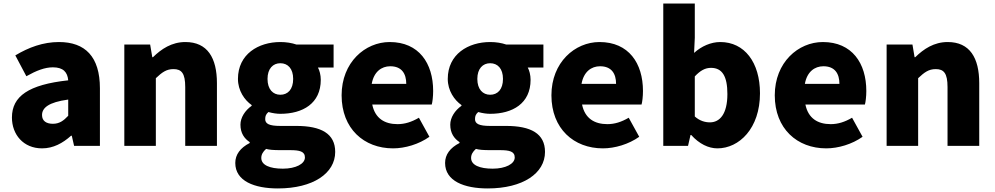

<svg xmlns="http://www.w3.org/2000/svg" viewBox="-20 -819 5584 1078"><path d="M216 14C279 14 332 -15 379 -57H383L396 0H541V-323C541 -501 458 -583 311 -583C222 -583 141 -553 66 -508L128 -391C185 -423 232 -441 277 -441C335 -441 359 -414 363 -368C141 -344 47 -279 47 -159C47 -64 111 14 216 14ZM277 -124C240 -124 216 -140 216 -173C216 -213 252 -245 363 -260V-169C337 -141 313 -124 277 -124Z M678 0H855V-380C890 -413 914 -431 954 -431C999 -431 1020 -408 1020 -330V0H1198V-352C1198 -494 1145 -583 1021 -583C944 -583 886 -544 839 -498H835L823 -569H678Z M1540 239C1738 239 1862 154 1862 34C1862 -69 1783 -112 1643 -112H1553C1492 -112 1469 -124 1469 -150C1469 -169 1474 -178 1487 -190C1512 -183 1535 -180 1554 -180C1680 -180 1781 -238 1781 -371C1781 -398 1774 -424 1765 -440H1853V-569H1644C1618 -578 1587 -583 1554 -583C1431 -583 1316 -515 1316 -376C1316 -310 1353 -257 1393 -229V-225C1356 -199 1330 -159 1330 -119C1330 -71 1352 -41 1382 -21V-16C1329 11 1301 49 1301 96C1301 198 1409 239 1540 239ZM1554 -287C1513 -287 1482 -317 1482 -376C1482 -434 1513 -464 1554 -464C1596 -464 1626 -434 1626 -376C1626 -317 1596 -287 1554 -287ZM1568 128C1495 128 1447 108 1447 68C1447 49 1456 33 1474 17C1492 22 1514 24 1555 24H1609C1662 24 1692 31 1692 65C1692 101 1641 128 1568 128Z M2187 14C2254 14 2332 -9 2391 -51L2332 -158C2291 -134 2253 -122 2212 -122C2140 -122 2086 -154 2070 -232H2404C2408 -245 2412 -277 2412 -308C2412 -464 2332 -583 2168 -583C2030 -583 1898 -469 1898 -284C1898 -96 2024 14 2187 14ZM2067 -348C2079 -416 2122 -447 2171 -447C2236 -447 2261 -405 2261 -348Z M2718 239C2916 239 3040 154 3040 34C3040 -69 2961 -112 2821 -112H2731C2670 -112 2647 -124 2647 -150C2647 -169 2652 -178 2665 -190C2690 -183 2713 -180 2732 -180C2858 -180 2959 -238 2959 -371C2959 -398 2952 -424 2943 -440H3031V-569H2822C2796 -578 2765 -583 2732 -583C2609 -583 2494 -515 2494 -376C2494 -310 2531 -257 2571 -229V-225C2534 -199 2508 -159 2508 -119C2508 -71 2530 -41 2560 -21V-16C2507 11 2479 49 2479 96C2479 198 2587 239 2718 239ZM2732 -287C2691 -287 2660 -317 2660 -376C2660 -434 2691 -464 2732 -464C2774 -464 2804 -434 2804 -376C2804 -317 2774 -287 2732 -287ZM2746 128C2673 128 2625 108 2625 68C2625 49 2634 33 2652 17C2670 22 2692 24 2733 24H2787C2840 24 2870 31 2870 65C2870 101 2819 128 2746 128Z M3365 14C3432 14 3510 -9 3569 -51L3510 -158C3469 -134 3431 -122 3390 -122C3318 -122 3264 -154 3248 -232H3582C3586 -245 3590 -277 3590 -308C3590 -464 3510 -583 3346 -583C3208 -583 3076 -469 3076 -284C3076 -96 3202 14 3365 14ZM3245 -348C3257 -416 3300 -447 3349 -447C3414 -447 3439 -405 3439 -348Z M4008 14C4130 14 4247 -98 4247 -295C4247 -469 4160 -583 4024 -583C3972 -583 3919 -560 3877 -522L3881 -607V-799H3704V0H3843L3857 -61H3861C3906 -11 3958 14 4008 14ZM3966 -132C3939 -132 3909 -140 3881 -165V-390C3912 -423 3939 -438 3972 -438C4035 -438 4064 -391 4064 -291C4064 -177 4020 -132 3966 -132Z M4619 14C4686 14 4764 -9 4823 -51L4764 -158C4723 -134 4685 -122 4644 -122C4572 -122 4518 -154 4502 -232H4836C4840 -245 4844 -277 4844 -308C4844 -464 4764 -583 4600 -583C4462 -583 4330 -469 4330 -284C4330 -96 4456 14 4619 14ZM4499 -348C4511 -416 4554 -447 4603 -447C4668 -447 4693 -405 4693 -348Z M4958 0H5135V-380C5170 -413 5194 -431 5234 -431C5279 -431 5300 -408 5300 -330V0H5478V-352C5478 -494 5425 -583 5301 -583C5224 -583 5166 -544 5119 -498H5115L5103 -569H4958Z"/></svg>

Font: Noto Sans CJK JP Black
Style: Regular
Weight: 900
Designer: Ryoko NISHIZUKA (kana & ideographs); Paul D. Hunt (Latin, Greek & Cyrillic); Wenlong ZHANG (bopomofo); Sandoll Communica
Foundry: Adobe Systems Incorporated
Version: Version 1.004;PS 1.004;hotconv 1.0.82;makeotf.lib2.5.63406